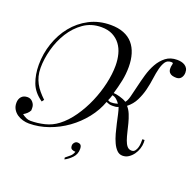

<svg xmlns="http://www.w3.org/2000/svg" viewBox="-182 -945 1341 1316"><g transform="rotate(20 489.0 -287.5)"><path d="M407 -775Q461 -775 501.5 -759Q542 -743 568 -713Q594 -683 607 -640.5Q620 -598 620 -546Q620 -493 609.5 -443Q599 -393 584 -343Q592 -343 604 -341Q616 -339 629.5 -335Q643 -331 656 -326Q669 -321 679 -314Q692 -327 701 -361.5Q710 -396 720 -439.5Q730 -483 743.5 -530Q757 -577 779 -616Q801 -655 834 -680.5Q867 -706 916 -706Q931 -706 945.5 -703Q960 -700 972 -692.5Q984 -685 991 -673Q998 -661 998 -643Q998 -621 986.5 -605Q975 -589 952 -588Q935 -588 922 -591.5Q909 -595 900.5 -604.5Q892 -614 890.5 -629.5Q889 -645 895 -668Q897 -675 892 -676.5Q887 -678 883 -678Q854 -678 840 -657.5Q826 -637 817.5 -604Q809 -571 803.5 -529Q798 -487 787.5 -444.5Q777 -402 757 -361.5Q737 -321 700 -292Q718 -272 729.5 -243.5Q741 -215 749 -184Q757 -153 764 -123Q771 -93 779.5 -68.5Q788 -44 800.5 -29Q813 -14 834 -14Q849 -14 858 -25.5Q867 -37 871.5 -53Q876 -69 876.5 -85.5Q877 -102 877 -113H893L894 -95Q894 -74 886.5 -50Q879 -26 864.5 -6Q850 14 830.5 27Q811 40 787 40Q763 40 745.5 22.5Q728 5 715 -23Q702 -51 692.5 -85.5Q683 -120 675.5 -154Q668 -188 661.5 -217.5Q655 -247 648 -265Q638 -260 626.5 -259Q615 -258 604 -258Q590 -258 580.5 -261Q571 -264 559 -269Q535 -202 488.5 -143.5Q442 -85 381.5 -41.5Q321 2 250.5 27Q180 52 109 52Q86 52 63 45.5Q40 39 21.5 26Q3 13 -8.5 -6.5Q-20 -26 -20 -52Q-20 -80 -4.5 -97.5Q11 -115 40 -115Q63 -115 78.5 -97Q94 -79 94 -58V-38Q87 -24 75.5 -13.5Q64 -3 50 5Q64 16 79.5 23.5Q95 31 113 31Q164 31 215 18.5Q266 6 308 -26Q358 -64 399.5 -123.5Q441 -183 470.5 -251.5Q500 -320 516 -391Q532 -462 532 -523Q532 -567 522 -606Q512 -645 490 -674.5Q468 -704 434 -721.5Q400 -739 352 -739Q278 -739 222.5 -700Q167 -661 129.5 -601Q92 -541 73 -470Q54 -399 54 -335Q54 -302 61 -275Q68 -248 80.5 -224.5Q93 -201 111 -179.5Q129 -158 152 -136L140 -120Q79 -162 57 -220.5Q35 -279 35 -350Q35 -431 61 -507.5Q87 -584 135 -643.5Q183 -703 252 -739Q321 -775 407 -775ZM581 -326Q578 -316 573.5 -304Q569 -292 565 -284Q569 -282 574 -279.5Q579 -277 586.5 -276.5Q594 -276 606 -277.5Q618 -279 636 -284Q627 -299 612 -311.5Q597 -324 581 -326ZM437 93Q437 81 446 70.5Q455 60 467 60Q484 60 491.5 68.5Q499 77 499 97Q499 134 474.5 160Q450 186 422 200L420 187Q436 174 452 160.5Q468 147 475 125Q461 125 449 119Q437 113 437 93Z"/></g></svg>

Font: Lucien Schoenschriftv CAT
Style: Regular
Weight: 400
Designer: Lucian Bernhard 1928
Foundry: CAT-Fonts Peter Wiegel
Version: Version 1.000